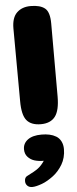

<svg xmlns="http://www.w3.org/2000/svg" viewBox="-66 -718 445 1109"><g transform="rotate(-5 156.0 -164.0)"><path d="M266 -151Q266 -70 239 -35Q212 0 156 0Q100 0 74 -31.5Q48 -63 48 -143L46 -565Q46 -627 76 -656Q106 -685 156 -685Q211 -685 238.5 -663Q266 -641 266 -574ZM46 136Q46 102 74 81Q102 60 154 60Q179 60 200 64.5Q221 69 238.5 79.5Q256 90 266 109.5Q276 129 276 155Q276 180 270 202.5Q264 225 253 243.5Q242 262 228 278Q214 294 198 306Q182 318 165 328Q148 338 131.5 344Q115 350 100.5 353.5Q86 357 75 357Q57 357 46.5 346.5Q36 336 36 320Q36 298 51 291Q96 269 116.5 253.5Q137 238 154 212Q124 212 101 205Q78 198 62 180.5Q46 163 46 136Z"/></g></svg>

Font: Coiny
Style: Regular
Weight: 400
Version: Version 001.001